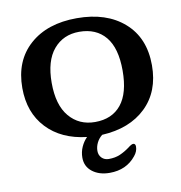

<svg xmlns="http://www.w3.org/2000/svg" viewBox="-75 -552 747 792"><g transform="rotate(-10 298.5 -156.0)"><path d="M447 -237Q447 -331 408 -378Q369 -425 298 -425Q231 -425 190.5 -377Q150 -329 150 -237Q150 -144 191 -95.5Q232 -47 299 -47Q370 -47 408.5 -94.5Q447 -142 447 -237ZM298 -482Q422 -482 496 -417Q570 -352 570 -237Q570 -127 502 -61.5Q434 4 318 10Q303 22 295 38.5Q287 55 287 72Q287 90 298.5 101.5Q310 113 328 113Q355 113 375.5 104Q396 95 415 81Q430 69 437 69Q447 69 447 82Q447 102 432 120Q392 170 322 170Q278 170 249.5 148Q221 126 221 89Q221 65 230.5 44Q240 23 255 8Q149 -4 88 -69Q27 -134 27 -237Q27 -351 100.5 -416.5Q174 -482 298 -482Z"/></g></svg>

Font: Raigarh Medium
Style: Regular
Weight: 500
Designer: jaikishan Patel
Foundry: MagicType
Version: Version 1.000